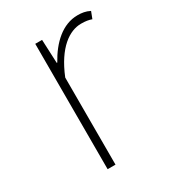

<svg xmlns="http://www.w3.org/2000/svg" viewBox="-129 -562 568 634"><g transform="rotate(-30 155.0 -245.0)"><path d="M96 0H126V-332C164 -426 216 -460 260 -460C278 -460 288 -458 300 -454L310 -480C294 -488 280 -490 264 -490C206 -490 160 -446 128 -388H126L122 -478H96Z"/></g></svg>

Font: Source Sans Pro ExtraLight
Style: Regular
Weight: 200
Designer: Paul D. Hunt
Foundry: Adobe Systems Incorporated
Version: Version 3.006;hotconv 1.0.111;makeotfexe 2.5.65597